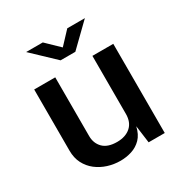

<svg xmlns="http://www.w3.org/2000/svg" viewBox="-165 -827 919 964"><g transform="rotate(-30 294.0 -345.0)"><path d="M259 10Q221 10 185.8 -1.2Q150.5 -12.5 122.5 -34.2Q94.5 -56 78 -88Q61.5 -120 61.5 -162.5V-517H183.5V-176.5Q183.5 -134.5 210.2 -107.5Q237 -80.5 291 -80.5Q340 -80.5 369.5 -106.2Q399 -132 399 -180.5V-517H520V0H426.5L413 -101Q403.5 -58.5 379.8 -34.2Q356 -10 324.2 0Q292.5 10 259 10ZM249.5 -577.5 120.5 -700H217L291.5 -628L359 -700H461L335 -577.5Z"/></g></svg>

Font: Public Sans Thin SemiBold
Style: Regular
Weight: 600
Version: Version 2.001